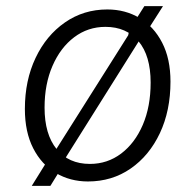

<svg xmlns="http://www.w3.org/2000/svg" viewBox="-20 -587 640 629"><path d="M268 7.5Q210 7.5 163 -20.2Q116 -48 88.8 -101.2Q61.5 -154.5 61.5 -230Q61.5 -323.5 96.5 -397.2Q131.5 -471 192.8 -513.5Q254 -556 331.5 -556Q390.5 -556 437.2 -528Q484 -500 511.2 -447.2Q538.5 -394.5 538.5 -319.5Q538.5 -224.5 503.8 -150.8Q469 -77 408 -34.8Q347 7.5 268 7.5ZM274.5 -50Q332 -50 377 -84Q422 -118 447.8 -178Q473.5 -238 473.5 -316.5Q473.5 -404.5 433.8 -451.8Q394 -499 325.5 -499Q268 -499 223 -465Q178 -431 152 -371.2Q126 -311.5 126 -234.5Q126 -147 165.5 -98.5Q205 -50 274.5 -50ZM84 22 143 -73 159 -90 400 -471.5 403.5 -489 453 -567H514L455 -474.5L437 -455.5L192 -65.5L189.5 -50L145 22Z"/></svg>

Font: Spline Sans Mono Light
Style: Italic
Weight: 300
Italic angle: -4°
Monospace: yes
Version: Version 1.004